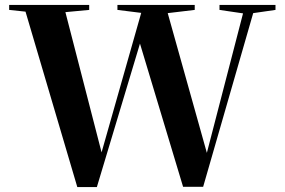

<svg xmlns="http://www.w3.org/2000/svg" viewBox="-20 -760 1151 775"><path d="M1092 -740V-720L1002 -707L800 -6H719L545 -584L371 -5H292L83 -713L17 -720V-740H340V-720L244 -711L390 -145L550 -708L454 -720V-740H766V-720L657 -707L815 -143L961 -706L866 -720V-740Z"/></svg>

Font: XinYuGongZhangJiaSongA
Style: Regular
Weight: 900
Designer: XinYuGong
Foundry: Adobe Systems Incorporated
Version: Version 1.00